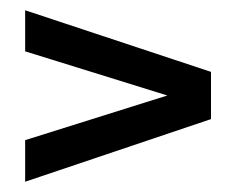

<svg xmlns="http://www.w3.org/2000/svg" viewBox="-20 -500 460 374"><path d="M306 -314 29 -400V-480L391 -360V-268L29 -146V-227Z"/></svg>

Font: Teko Regular
Style: Regular
Weight: 400
Designer: Manushi Parikh, Jonny Pinhorn
Foundry: Indian Type Foundry
Version: Version 1.105;PS 1.0;hotconv 1.0.78;makeotf.lib2.5.61930; tt